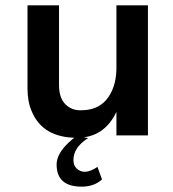

<svg xmlns="http://www.w3.org/2000/svg" viewBox="-20 -507 646 719"><path d="M192 109Q192 69 238 26Q251 13 267 3L310 10Q255 45 255 92Q255 112 266 123Q295 152 345 118L362 165Q332 192 286 192Q192 192 192 109ZM83 -177V-487H201V-189Q201 -141 224 -117.5Q247 -94 280.5 -94Q314 -94 337 -103.5Q360 -113 377 -132Q414 -175 416 -247V-487H534V0H416V-88Q370 9 268 9Q139 9 98 -92Q83 -127 83 -177Z"/></svg>

Font: Karmilla
Style: Bold
Weight: 700
Designer: Jonathan Pinhorn
Version: Version 1.000